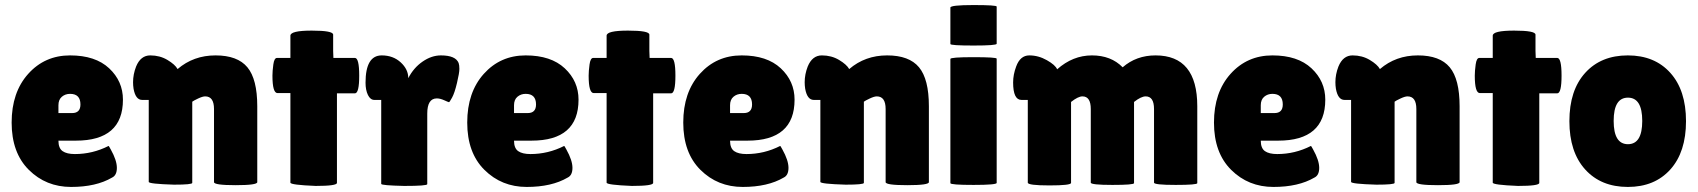

<svg xmlns="http://www.w3.org/2000/svg" viewBox="-20 -729 6711 759"><path d="M423 -27Q360 10 261 10Q162 10 94 -57.5Q26 -125 26 -244.5Q26 -364 91.5 -437Q157 -510 257 -510Q357 -510 411.5 -459Q466 -408 466 -335Q466 -173 280 -173H211Q211 -143 227.5 -131.5Q244 -120 276 -120Q346 -120 409 -152Q410 -153 418 -138Q442 -95 442 -65.5Q442 -36 423 -27ZM298 -316Q298 -358 257 -358Q238 -358 224.5 -346.5Q211 -335 211 -313V-282H265Q298 -282 298 -316Z M740 -6Q740 1 668 1Q568 -2 568 -10V-334H542Q516 -334 508 -378Q506 -391 506 -404Q506 -435 518 -466Q536 -510 574 -510Q612 -510 642 -492Q672 -474 682 -456Q745 -510 832 -510Q919 -510 958 -463Q997 -416 997 -309V-9Q997 3 911.5 3Q826 3 826 -9V-298Q826 -348 791 -348Q781 -348 763 -339.5Q745 -331 740 -327Z M1312 -6Q1312 6 1228 6Q1128 2 1128 -7V-361H1077Q1057 -361 1057 -430Q1057 -448 1060.5 -474Q1064 -500 1075 -500H1128V-588Q1128 -608 1212.5 -608Q1297 -608 1297 -592V-528L1298 -500H1383Q1400 -500 1400 -430Q1400 -360 1383 -360H1312Z M1669 -1Q1669 6 1578 6Q1487 4 1487 -2V-334H1460Q1444 -334 1434.5 -353.5Q1425 -373 1425 -402Q1425 -510 1489 -510Q1534 -510 1564 -482.5Q1594 -455 1594 -420Q1615 -461 1650.5 -485.5Q1686 -510 1723 -510Q1781 -510 1793 -480Q1796 -472 1796 -456.5Q1796 -441 1786.5 -401Q1777 -361 1767 -343Q1757 -325 1755 -325Q1753 -325 1736.5 -332.5Q1720 -340 1707 -340Q1669 -340 1669 -280Z M2224 -27Q2161 10 2062 10Q1963 10 1895 -57.5Q1827 -125 1827 -244.5Q1827 -364 1892.5 -437Q1958 -510 2058 -510Q2158 -510 2212.5 -459Q2267 -408 2267 -335Q2267 -173 2081 -173H2012Q2012 -143 2028.5 -131.5Q2045 -120 2077 -120Q2147 -120 2210 -152Q2211 -153 2219 -138Q2243 -95 2243 -65.5Q2243 -36 2224 -27ZM2099 -316Q2099 -358 2058 -358Q2039 -358 2025.5 -346.5Q2012 -335 2012 -313V-282H2066Q2099 -282 2099 -316Z M2562 -6Q2562 6 2478 6Q2378 2 2378 -7V-361H2327Q2307 -361 2307 -430Q2307 -448 2310.5 -474Q2314 -500 2325 -500H2378V-588Q2378 -608 2462.5 -608Q2547 -608 2547 -592V-528L2548 -500H2633Q2650 -500 2650 -430Q2650 -360 2633 -360H2562Z M3078 -27Q3015 10 2916 10Q2817 10 2749 -57.5Q2681 -125 2681 -244.5Q2681 -364 2746.5 -437Q2812 -510 2912 -510Q3012 -510 3066.5 -459Q3121 -408 3121 -335Q3121 -173 2935 -173H2866Q2866 -143 2882.5 -131.5Q2899 -120 2931 -120Q3001 -120 3064 -152Q3065 -153 3073 -138Q3097 -95 3097 -65.5Q3097 -36 3078 -27ZM2953 -316Q2953 -358 2912 -358Q2893 -358 2879.5 -346.5Q2866 -335 2866 -313V-282H2920Q2953 -282 2953 -316Z M3395 -6Q3395 1 3323 1Q3223 -2 3223 -10V-334H3197Q3171 -334 3163 -378Q3161 -391 3161 -404Q3161 -435 3173 -466Q3191 -510 3229 -510Q3267 -510 3297 -492Q3327 -474 3337 -456Q3400 -510 3487 -510Q3574 -510 3613 -463Q3652 -416 3652 -309V-9Q3652 3 3566.5 3Q3481 3 3481 -9V-298Q3481 -348 3446 -348Q3436 -348 3418 -339.5Q3400 -331 3395 -327Z M3920 -6Q3920 2 3828.5 2Q3737 2 3737 -5V-496Q3737 -503 3828.5 -503Q3920 -503 3920 -497ZM3920 -556Q3920 -549 3828.5 -549Q3737 -549 3737 -555V-699Q3737 -709 3828.5 -709Q3920 -709 3920 -703Z M4463 -5Q4463 2 4377.5 2Q4292 2 4292 -7V-298Q4292 -348 4259 -348Q4242 -348 4214 -326V-6Q4214 4 4128.5 4Q4043 4 4043 -7V-334H4018Q3985 -334 3985 -403Q3985 -434 3997 -466Q4013 -510 4049 -510Q4085 -510 4118.5 -491Q4152 -472 4159 -455Q4221 -510 4296.5 -510Q4372 -510 4418 -463Q4472 -510 4548 -510Q4713 -510 4713 -309V-5Q4713 2 4627.5 2Q4542 2 4542 -7V-298Q4542 -348 4509 -348Q4491 -348 4463 -326Z M5176 -27Q5113 10 5014 10Q4915 10 4847 -57.5Q4779 -125 4779 -244.5Q4779 -364 4844.5 -437Q4910 -510 5010 -510Q5110 -510 5164.5 -459Q5219 -408 5219 -335Q5219 -173 5033 -173H4964Q4964 -143 4980.5 -131.5Q4997 -120 5029 -120Q5099 -120 5162 -152Q5163 -153 5171 -138Q5195 -95 5195 -65.5Q5195 -36 5176 -27ZM5051 -316Q5051 -358 5010 -358Q4991 -358 4977.5 -346.5Q4964 -335 4964 -313V-282H5018Q5051 -282 5051 -316Z M5493 -6Q5493 1 5421 1Q5321 -2 5321 -10V-334H5295Q5269 -334 5261 -378Q5259 -391 5259 -404Q5259 -435 5271 -466Q5289 -510 5327 -510Q5365 -510 5395 -492Q5425 -474 5435 -456Q5498 -510 5585 -510Q5672 -510 5711 -463Q5750 -416 5750 -309V-9Q5750 3 5664.5 3Q5579 3 5579 -9V-298Q5579 -348 5544 -348Q5534 -348 5516 -339.5Q5498 -331 5493 -327Z M6065 -6Q6065 6 5981 6Q5881 2 5881 -7V-361H5830Q5810 -361 5810 -430Q5810 -448 5813.5 -474Q5817 -500 5828 -500H5881V-588Q5881 -608 5965.5 -608Q6050 -608 6050 -592V-528L6051 -500H6136Q6153 -500 6153 -430Q6153 -360 6136 -360H6065Z M6246.5 -59Q6184 -128 6184 -250Q6184 -372 6246.5 -441Q6309 -510 6415 -510Q6521 -510 6583 -441Q6645 -372 6645 -250Q6645 -128 6583 -59Q6521 10 6415 10Q6309 10 6246.5 -59ZM6415.5 -343Q6359 -343 6359 -251Q6359 -159 6415.5 -159Q6472 -159 6472 -251Q6472 -343 6415.5 -343Z"/></svg>

Font: Lilita One
Style: Regular
Weight: 400
Designer: Juan Montoreano
Foundry: Juan Montoreano
Version: Version 1.002